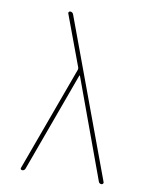

<svg xmlns="http://www.w3.org/2000/svg" viewBox="-83 -791 666 852"><g transform="rotate(10 250.0 -365.0)"><path d="M76.2 0Q72.3 0 69.8 -2.9Q67.4 -5.9 69.3 -9.8L242.2 -482.4Q243.2 -486.3 242.2 -491.2L157.2 -719.7Q155.3 -723.6 157.7 -727.1Q160.2 -730.5 164.1 -730.5Q174.8 -730.5 178.7 -719.7L441.4 -9.8Q442.4 -5.9 439.5 -2.9Q436.5 0 433.6 0Q422.9 0 419.9 -9.8L255.9 -457Q255.9 -458 253.9 -458Q252.9 -458 252.9 -457L89.8 -9.8Q85.9 0 76.2 0Z"/></g></svg>

Font: Rounded-X Mgen+ 2m thin
Style: Regular
Weight: 100
Designer: [Source Han Sans]
Ryoko NISHIZUKA  (kana & ideographs); Paul D. Hunt (Latin, Greek & Cyrillic); Wenlong ZHANG  (bopomofo
Version: Version 1.059.20150602